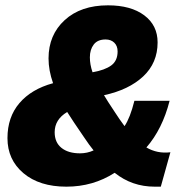

<svg xmlns="http://www.w3.org/2000/svg" viewBox="-20 -690 696 720"><path d="M529 -137Q570 -113 619 -119L583 10H560Q475 10 410 -42Q329 10 229 10Q128 10 68 -40.5Q8 -91 8 -172Q8 -251 53 -303.5Q98 -356 179 -378Q162 -426 162 -471Q162 -559 222.5 -614.5Q283 -670 385 -670Q471 -670 521 -632.5Q571 -595 571 -531Q571 -454 517 -403.5Q463 -353 370 -333Q381 -314 411 -269Q427 -244 447 -217Q468 -248 484 -312H616Q589 -206 529 -137ZM376 -542Q346 -542 331.5 -523Q317 -504 317 -475Q317 -448 327 -419Q373 -427 397 -444.5Q421 -462 421 -497Q421 -518 408.5 -530Q396 -542 376 -542ZM185 -194Q185 -156 210.5 -135.5Q236 -115 280 -115Q307 -115 331 -126Q316 -144 294 -177Q252 -238 232 -270Q185 -242 185 -194Z"/></svg>

Font: Elaine Sans ExtraBold
Style: Italic
Weight: 800
Italic angle: -13°
Designer: Wei Huang
Foundry: Wei Huang
Version: Version 2.001;December 24, 2019;FontCreator 12.0.0.2547 64-b